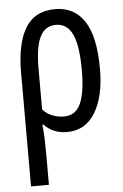

<svg xmlns="http://www.w3.org/2000/svg" viewBox="-55 -587 557 866"><g transform="rotate(-5 223.5 -153.5)"><path d="M50 240V-276Q50 -406 92.5 -476.5Q135 -547 228 -547Q314 -547 360 -477Q406 -407 406 -260Q406 -137 361.5 -63.5Q317 10 234 10Q200 10 174 -1.5Q148 -13 130 -33H125Q129 1 130 35Q131 69 131 98V240ZM226 -61Q279 -61 301.5 -111.5Q324 -162 324 -260Q324 -373 300 -424.5Q276 -476 225 -476Q176 -476 153 -430Q130 -384 130 -286V-102Q147 -81 173.5 -71Q200 -61 226 -61Z"/></g></svg>

Font: Noto Sans ExtraCondensed
Style: Regular
Weight: 400
Width: 2
Designer: Monotype Design Team
Foundry: Monotype Imaging Inc.
Version: Version 2.013; ttfautohint (v1.8.4.7-5d5b)